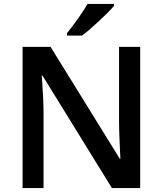

<svg xmlns="http://www.w3.org/2000/svg" viewBox="-20 -951 823 971"><path d="M689 0H545.9L194.8 -568.8H190.9L193.4 -537.1Q200.2 -446.3 200.2 -371.1V0H94.2V-713.9H235.8L585.9 -147.9H588.9Q587.9 -159.2 585 -229.7Q582 -300.3 582 -339.8V-713.9H689ZM318.8 -771V-783.2Q346.7 -817.4 376.2 -859.4Q405.8 -901.4 422.9 -931.2H556.2V-920.9Q530.8 -891.1 480.2 -844Q429.7 -796.9 395 -771Z"/></svg>

Font: JBL Sans
Style: Semibold
Weight: 600
Version: Version 1.10